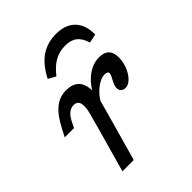

<svg xmlns="http://www.w3.org/2000/svg" viewBox="-181 -736 841 841"><g transform="rotate(-45 239.0 -315.5)"><path d="M141.9 -356.5Q125 -356.5 111.3 -345.6Q97.6 -334.7 86.3 -312.9L71.8 -283.9H14.5L32.3 -318.5Q61.3 -375 92.7 -400.4Q124.2 -425.8 162.9 -425.8Q221 -425.8 237.5 -384.3Q254 -342.7 235.5 -276.6L216.1 -206.5H146L166.1 -280.6Q175.8 -316.1 170.2 -336.3Q164.5 -356.5 141.9 -356.5ZM146 -206.5H216.1L158.1 0H87.9ZM327.4 -276.6Q327.4 -285.5 331 -294.4Q334.7 -303.2 341.1 -315.3Q345.2 -322.6 348.8 -330.2Q352.4 -337.9 352.4 -343.5Q352.4 -349.2 347.2 -352.4Q341.9 -355.6 333.1 -355.6Q308.1 -355.6 278.6 -332.3Q249.2 -308.9 231.5 -275L233.1 -321.8Q256.5 -371 292.7 -398.4Q329 -425.8 369.4 -425.8Q399.2 -425.8 414.5 -410.5Q429.8 -395.2 429.8 -364.5Q429.8 -336.3 419 -309.3Q408.1 -282.3 391.1 -265.3Q374.2 -248.4 356.5 -248.4Q342.7 -248.4 335.1 -256Q327.4 -263.7 327.4 -276.6ZM427.4 -508.1 386.3 -499.2Q375.8 -534.7 355.2 -550.8Q334.7 -566.9 300 -566.9Q263.7 -566.9 234.7 -550.8Q205.6 -534.7 177.4 -498.4L142.7 -517.7Q173.4 -577.4 213.7 -604.4Q254 -631.5 308.1 -631.5Q365.3 -631.5 396.8 -599.2Q428.2 -566.9 427.4 -508.1Z"/></g></svg>

Font: Playfair Micro SmCond SmLight
Style: Italic
Weight: 360
Width: 4
Italic angle: -15.6°
Designer: Claus Eggers Sørensen
Foundry: Claus Eggers Sørensen
Version: Version 2.203;Glyphs 3.3 (3326)